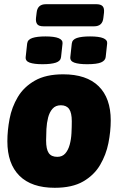

<svg xmlns="http://www.w3.org/2000/svg" viewBox="-20 -884 560 912"><path d="M240 8Q130 8 72.5 -49Q15 -106 15 -213Q15 -264 25.5 -319.5Q36 -375 64.5 -423Q93 -471 145.5 -501Q198 -531 280 -531Q391 -531 448.5 -474.5Q506 -418 506 -312Q506 -260 495 -204.5Q484 -149 455.5 -100.5Q427 -52 375 -22Q323 8 240 8ZM252 -139Q276 -139 290 -155Q304 -171 311 -196.5Q318 -222 319.5 -251.5Q321 -281 321 -308Q321 -348 308.5 -366Q296 -384 269 -384Q244 -384 229.5 -367.5Q215 -351 208.5 -325.5Q202 -300 200.5 -271Q199 -242 199 -217Q199 -175 211.5 -157Q224 -139 252 -139ZM394 -579Q354 -579 333 -586.5Q312 -594 314 -613L321 -677Q323 -696 345 -703.5Q367 -711 408 -711Q493 -711 489 -677L482 -613Q480 -596 460 -587.5Q440 -579 394 -579ZM182 -579Q142 -579 121 -586.5Q100 -594 102 -613L109 -677Q111 -696 133.5 -703.5Q156 -711 196 -711Q281 -711 277 -677L270 -613Q268 -594 245.5 -586.5Q223 -579 182 -579ZM187 -759Q164 -759 156.5 -769.5Q149 -780 151 -799L154 -824Q158 -864 198 -864H438Q458 -864 467 -855Q476 -846 474 -824L471 -799Q467 -759 427 -759Z"/></svg>

Font: Asap Semi Condensed Semi Condensed Black
Style: Italic
Weight: 900
Width: 4
Italic angle: -6°
Designer: Pablo Cosgaya
Foundry: Omnibus-Type
Version: Version 3.001; ttfautohint (v1.8.4.7-5d5b)